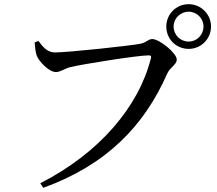

<svg xmlns="http://www.w3.org/2000/svg" viewBox="-20 -852 1040 919"><path d="M776 -725C776 -665 823 -618 883 -618C942 -618 990 -665 990 -725C990 -784 942 -832 883 -832C823 -832 776 -784 776 -725ZM811 -725C811 -764 843 -796 883 -796C922 -796 954 -764 954 -725C954 -685 922 -653 883 -653C843 -653 811 -685 811 -725ZM242 -601C206 -601 183 -630 164 -656L146 -649C148 -621 150 -605 155 -588C165 -559 214 -507 248 -507C269 -507 291 -525 318 -531C375 -545 640 -587 691 -587C700 -587 706 -585 702 -572C644 -342 456 -119 173 25L187 47C491 -63 671 -251 780 -499C795 -532 826 -542 826 -567C826 -598 743 -665 709 -665C689 -665 684 -650 654 -643C605 -633 305 -601 242 -601Z"/></svg>

Font: Noto Serif CJK SC Medium
Style: Regular
Weight: 500
Designer: Ryoko NISHIZUKA 西塚涼子 (kana & ideographs); Frank Grießhammer (Latin, Greek & Cyrillic); Wenlong ZHANG 张文龙 (bopomofo); San
Foundry: Adobe
Version: Version 2.001;hotconv 1.1.0;makeotfexe 2.6.0